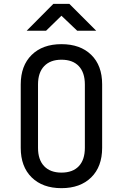

<svg xmlns="http://www.w3.org/2000/svg" viewBox="-20 -970 640 1000"><path d="M300 10Q202 10 145 -46Q88 -102 88 -200V-530Q88 -628 145 -684Q202 -740 300 -740Q398 -740 455 -684.5Q512 -629 512 -531V-200Q512 -102 455 -46Q398 10 300 10ZM300 -71Q359 -71 390.5 -104.5Q422 -138 422 -200V-530Q422 -592 390.5 -625.5Q359 -659 300 -659Q242 -659 210 -625.5Q178 -592 178 -530V-200Q178 -138 210 -104.5Q242 -71 300 -71ZM119 -810 258 -950H341L481 -810H382L300 -888L220 -810Z"/></svg>

Font: Liga JetBrainsMono Nerd Font
Style: Regular
Weight: 400
Designer: Philipp Nurullin, Konstantin Bulenkov
Foundry: JetBrains
Version: Version 2.225; ttfautohint (v1.8.3)